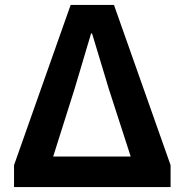

<svg xmlns="http://www.w3.org/2000/svg" viewBox="-20 -760 750 780"><path d="M37 0H673V-89L443 -740H267L37 -89ZM196 -124 283 -399 350 -624H354L422 -399L511 -124Z"/></svg>

Font: Noto Sans T Chinese Bold
Style: Bold
Weight: 700
Designer: Ryoko NISHIZUKA (kana & ideographs); Paul D. Hunt (Latin, Greek & Cyrillic); Wenlong ZHANG (bopomofo); Sandoll Communica
Foundry: Adobe Systems Incorporated
Version: Version 1.000;PS 1;hotconv 1.0.78;makeotf.lib2.5.61930